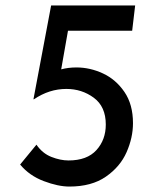

<svg xmlns="http://www.w3.org/2000/svg" viewBox="-20 -678 562 706"><path d="M469 -225Q469 -172 445.5 -118.5Q422 -65 369.5 -28.5Q317 8 235 8Q194 8 141 -12Q88 -32 54 -73L114 -146Q136 -114 169 -101Q202 -88 232 -88Q300 -88 334.5 -126Q369 -164 369 -220Q369 -286 325 -318.5Q281 -351 224 -351Q161 -351 105 -313H103L168 -658H477L466 -565H230L205 -423Q231 -430 261 -430Q311 -430 358.5 -408Q406 -386 437.5 -340Q469 -294 469 -225Z"/></svg>

Font: Josefin Sans
Style: Italic
Weight: 400
Italic angle: -7°
Designer: Santiago Orozco
Foundry: Typemade
Version: Version 2.000